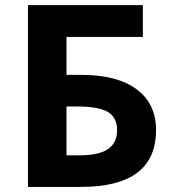

<svg xmlns="http://www.w3.org/2000/svg" viewBox="-20 -734 678 754"><path d="M241.2 -439.9H300.8Q440.4 -439.9 516.6 -383.3Q592.8 -326.7 592.8 -223.1Q592.8 0 297.9 0H89.8V-713.9H541V-588.9H241.2ZM241.2 -124H292Q368.7 -124 404.3 -148.7Q439.9 -173.3 439.9 -223.1Q439.9 -272.5 403.8 -294.2Q367.7 -315.9 279.8 -315.9H241.2Z"/></svg>

Font: Zoram GWebM
Style: Bold
Weight: 700
Foundry: Ascender Corporation
Version: Version 1.000